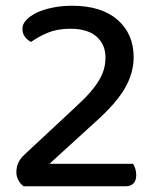

<svg xmlns="http://www.w3.org/2000/svg" viewBox="-20 -648 554 668"><path d="M58 -548Q58 -564 71.5 -578.5Q85 -593 108 -604Q131 -615 163 -621.5Q195 -628 231 -628Q333 -628 389 -579Q445 -530 445 -449Q445 -394 414.5 -341Q384 -288 311 -223L152 -78H443Q447 -72 450.5 -61.5Q454 -51 454 -39Q454 -20 444.5 -10Q435 0 418 0H62Q51 -8 44 -21Q37 -34 37 -49Q37 -84 64 -109L241 -274Q272 -302 292.5 -325.5Q313 -349 325 -369.5Q337 -390 342 -409Q347 -428 347 -448Q347 -493 316 -520.5Q285 -548 224 -548Q179 -548 145 -533.5Q111 -519 88 -502Q76 -508 67 -519.5Q58 -531 58 -548Z"/></svg>

Font: Baloo Bhaina 2 Medium
Style: Regular
Weight: 500
Designer: Yesha Goshar, Manish Minz, Shuchita Grover and Ek Type
Foundry: Ek Type
Version: Version 1.640;hotconv 1.0.111;makeotfexe 2.5.65597; ttfautoh